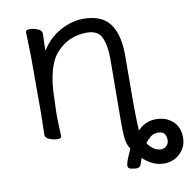

<svg xmlns="http://www.w3.org/2000/svg" viewBox="-77 -562 836 835"><g transform="rotate(-10 341.0 -144.5)"><path d="M546 122Q563 133 579 133Q594 133 604 123Q614 113 614 98Q614 59 578 59Q559 59 545.5 69.5Q532 80 521 95Q528 109 546 122ZM430 -293Q430 -352 414 -387.5Q398 -423 348 -423Q269 -423 215.5 -365.5Q162 -308 160 -162Q159 -129 158 -105V-89Q158 -59 161 1Q161 11 143.5 11Q126 11 108 3.5Q90 -4 90 -17L92 -115V-364L89 -471Q89 -481 106.5 -481Q124 -481 142 -473.5Q160 -466 160 -453V-439Q158 -411 158 -376Q190 -429 241.5 -457Q293 -485 344 -485Q436 -485 470 -422Q496 -376 496 -297L495 -92Q495 -29 498 36Q531 0 579 0Q624 0 653 26.5Q682 53 682 99Q682 140 653 168Q624 196 583 196Q555 196 532 185Q509 174 489 155Q484 168 480 182Q476 196 459 196Q450 196 436 193Q422 190 422 178Q422 170 427 156Q432 142 438.5 128Q445 114 448 107Q432 84 430 49.5Q428 15 428 -12Z"/></g></svg>

Font: ToneOZ-Pinyin-WenKai-Regular
Style: Regular
Weight: 400
Designer: Fontworks Inc.
Foundry: ToneOZ
Version: Version 0.240331